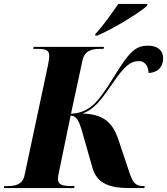

<svg xmlns="http://www.w3.org/2000/svg" viewBox="-48 -951 845 971"><path d="M435 -780 433 -771H444C525 -805 663 -890 695 -921L698 -931H550C520 -887 472 -818 435 -780ZM-28 0H327L329 -10H315C266 -10 245 -18 245 -45C245 -55 247 -66 250 -80L309 -366C340 -366 353 -338 371 -273L420 -101C443 -20 513 0 603 0H682L684 -10H678C638 -10 624 -27 608 -74L550 -247C519 -338 470 -373 369 -377C431 -399 464 -446 531 -543C581 -615 612 -642 653 -642C692 -642 703 -607 703 -582C747 -583 777 -610 777 -656C777 -693 752 -720 702 -720C638 -720 607 -692 527 -561C481 -485 451 -449 436 -433C397 -392 353 -377 311 -376L369 -645C380 -697 419 -704 462 -704H476L478 -714H122L120 -704H134C180 -704 202 -700 201 -667C201 -657 199 -643 195 -623L76 -64C66 -17 29 -10 -12 -10H-26Z"/></svg>

Font: Noto Serif Display SemiCondensed ExtraBold
Style: Italic
Weight: 800
Width: 4
Italic angle: -12°
Designer: Monotype Design Team
Foundry: Monotype Imaging Inc.
Version: Version 2.009